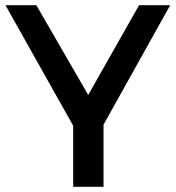

<svg xmlns="http://www.w3.org/2000/svg" viewBox="-20 -720 677 740"><path d="M262 -235.5 1 -700H120L320 -354L516 -700H636L379 -239.5V0H262Z"/></svg>

Font: Argentum Sans
Style: Regular
Weight: 400
Designer: Julieta Ulanovsky, Owen Earl, Chris M. Simpson, Rasmus Andersson, Cristiano Sobral
Foundry: The Argentum Sans Project Authors
Version: Version 3.135; ttfautohint (v1.8.4.7-5d5b-dirty)